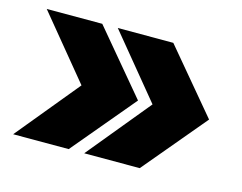

<svg xmlns="http://www.w3.org/2000/svg" viewBox="-69 -603 801 636"><g transform="rotate(15 331.5 -285.0)"><path d="M19.5 -70.3 196.3 -285.2 19.5 -500H210L390.1 -285.2L210 -70.3ZM263.2 -70.3 439.9 -285.2 263.2 -500H453.6L633.8 -285.2L453.6 -70.3Z"/></g></svg>

Font: Inter Display Extra Bold
Style: Regular
Weight: 800
Designer: Rasmus Andersson
Foundry: rsms
Version: Version 4.000;git-4fc901f